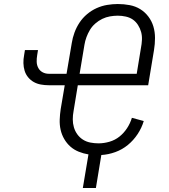

<svg xmlns="http://www.w3.org/2000/svg" viewBox="-20 -763 840 955"><path d="M457 172H392L420 5Q395 1 371.5 -8.5Q348 -18 330 -34Q312 -50 299.5 -71.5Q287 -93 281.5 -117.5Q276 -142 277 -168.5Q278 -195 282 -221L302 -339H223Q203 -339 183.5 -342.5Q164 -346 148 -355Q132 -364 120 -378.5Q108 -393 102.5 -411Q97 -429 96.5 -449Q96 -469 100 -489L104 -514H169L165 -489Q162 -472 162.5 -455.5Q163 -439 170.5 -425Q178 -411 192 -403.5Q206 -396 223 -396H311L337 -549Q341 -575 350.5 -601Q360 -627 375.5 -650.5Q391 -674 413 -692.5Q435 -711 460.5 -722.5Q486 -734 513 -738.5Q540 -743 566 -743Q596 -743 625 -737.5Q654 -732 677.5 -717.5Q701 -703 718 -680.5Q735 -658 743 -631Q751 -604 751 -574Q751 -544 746 -514L717 -339H367L346 -211Q342 -190 342 -169.5Q342 -149 347.5 -130Q353 -111 364.5 -95Q376 -79 392.5 -68.5Q409 -58 429 -54Q449 -50 470 -50Q497 -50 524.5 -58Q552 -66 574 -83.5Q596 -101 612 -125.5Q628 -150 636 -177L695 -161Q685 -127 664.5 -96Q644 -65 616 -42Q588 -19 553.5 -6.5Q519 6 484 8ZM660 -396 681 -524Q685 -544 686 -564.5Q687 -585 682 -603.5Q677 -622 666.5 -638.5Q656 -655 641 -665.5Q626 -676 606 -680.5Q586 -685 566 -685Q547 -685 527 -681.5Q507 -678 488.5 -669Q470 -660 454 -646Q438 -632 427.5 -614.5Q417 -597 410 -578Q403 -559 400 -540L376 -396Z"/></svg>

Font: Iosevka Aile Light
Style: Italic
Weight: 300
Italic angle: -9°
Designer: Belleve Invis
Foundry: Belleve Invis
Version: Version 31.1.0; ttfautohint (v1.8.4)